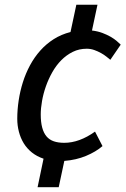

<svg xmlns="http://www.w3.org/2000/svg" viewBox="-20 -756 525 803"><path d="M162.1 -92.3Q134.3 -101.6 113.5 -118.2Q92.8 -134.8 79.3 -156.7Q65.9 -178.7 59.1 -204.8Q52.2 -231 52.2 -259.3Q52.2 -296.9 58.1 -335.9Q64 -375 75.7 -412.1Q87.4 -449.2 105.7 -483.2Q124 -517.1 148.7 -544.7Q173.3 -572.3 204.8 -592.3Q236.3 -612.3 274.9 -622.1L299.3 -736.3H387.7L364.7 -628.4Q388.7 -625.5 408.2 -618.2Q427.7 -610.8 442.9 -602.1Q458 -593.3 468.5 -584.2Q479 -575.2 484.9 -569.3L441.4 -505.9Q435.5 -510.7 425.5 -518.8Q415.5 -526.9 402.3 -534.2Q389.2 -541.5 374 -546.9Q358.9 -552.2 342.8 -552.2Q311 -552.2 284.4 -539.1Q257.8 -525.9 236.3 -504.2Q214.8 -482.4 198.7 -453.9Q182.6 -425.3 171.9 -394.8Q161.1 -364.3 155.8 -333.7Q150.4 -303.2 150.4 -277.3Q150.4 -245.1 156.5 -222.4Q162.6 -199.7 174.6 -185.5Q186.5 -171.4 205.1 -165Q223.6 -158.7 248.5 -158.7Q312 -158.7 377.4 -205.6L408.7 -145Q380.9 -121.1 339.8 -104Q298.8 -86.9 249 -83L225.6 26.9H137.2Z"/></svg>

Font: Ufes Sans
Style: Italic
Weight: 400
Designer: Ricardo Esteves & Filipe Motta
Foundry: ProDesignUfes - Ricardo Esteves, Filipe Motta
Version: Version 2.0